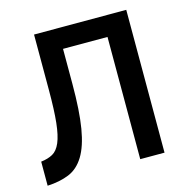

<svg xmlns="http://www.w3.org/2000/svg" viewBox="-105 -800 889 909"><g transform="rotate(-15 340.0 -346.0)"><path d="M18 -110Q52 -114 75.5 -127Q99 -140 113.5 -174Q128 -208 134.5 -268.5Q141 -329 141 -428V-700H593V0H474V-599H256V-428Q256 -295 242 -211.5Q228 -128 198.5 -80Q169 -32 124 -13.5Q79 5 18 8Z"/></g></svg>

Font: Golos UI Medium
Style: Regular
Weight: 500
Designer: A.Korolkova, Vitaly Kuzmin
Foundry: ParaType Ltd
Version: Version 2.000